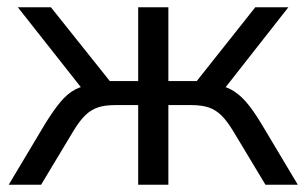

<svg xmlns="http://www.w3.org/2000/svg" viewBox="-20 -508 842 528"><path d="M4 0 105 -169Q128 -206 147 -228.5Q166 -251 187 -262Q208 -273 237 -276L216 -251L29 -488H120L282 -285H360V-488H443V-285H521L682 -488H773L587 -251L566 -276Q594 -273 615 -262Q636 -251 655.5 -229Q675 -207 698 -169L799 0H710L621 -148Q604 -176 588.5 -191Q573 -206 554 -212.5Q535 -219 506 -219H443V0H360V-219H297Q268 -219 249 -212.5Q230 -206 214.5 -191Q199 -176 182 -148L93 0Z"/></svg>

Font: Nunito Sans 11pt
Style: Regular
Weight: 400
Version: Version 3.101;gftools[0.9.27]